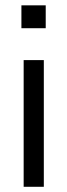

<svg xmlns="http://www.w3.org/2000/svg" viewBox="-20 -717 258 737"><path d="M62.2 -608.7V-696.5H155.5V-608.7ZM70.8 0V-486.3H148.2V0Z"/></svg>

Font: Nunito Sans 12pt ExtraLight SemiCondensed
Style: Regular
Weight: 200
Width: 4
Version: Version 3.101;gftools[0.9.27]